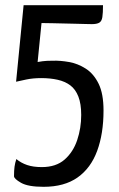

<svg xmlns="http://www.w3.org/2000/svg" viewBox="-20 -620 458 740"><path d="M148 100Q88 100 61 84.5Q34 69 34 59Q34 37 36 22.5Q38 8 43 -7Q61 8 84.5 16Q108 24 141 24Q196 24 229 -5Q262 -34 277.5 -80Q293 -126 293 -177Q293 -220 282 -248Q271 -276 251 -291Q231 -306 202.5 -312.5Q174 -319 139 -319Q107 -319 81 -313.5Q55 -308 42 -305L71 -600H377Q377 -570 374.5 -554Q372 -538 362.5 -532.5Q353 -527 334 -527Q327 -527 309.5 -527.5Q292 -528 270 -528.5Q248 -529 225.5 -529.5Q203 -530 183.5 -530.5Q164 -531 152 -531Q140 -531 140 -531L125 -381Q130 -382 144 -384Q158 -386 183 -386Q212 -387 246 -381Q280 -375 310.5 -355.5Q341 -336 360 -297.5Q379 -259 379 -194Q379 -105 354.5 -38.5Q330 28 279 64Q228 100 148 100Z"/></svg>

Font: Yanone Kaffeesatz
Style: Regular
Weight: 400
Designer: Yanone (Cyrillic: Daniel Pouzeot, Huerta Tipografica, and Cyreal)
Foundry: Yanone
Version: Version 2.003